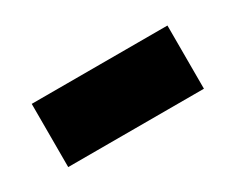

<svg xmlns="http://www.w3.org/2000/svg" viewBox="-36 -429 395 321"><g transform="rotate(-30 161.0 -268.0)"><path d="M30 -207H292V-329H30Z"/></g></svg>

Font: Noto Sans Javanese
Style: Bold
Weight: 700
Designer: Monotype Design Team
Foundry: Monotype Imaging Inc.
Version: Version 2.005